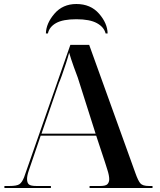

<svg xmlns="http://www.w3.org/2000/svg" viewBox="-20 -938 797 958"><path d="M2 0H234V-10H162Q133 -10 124 -18Q115 -26 115 -45Q115 -62 123.5 -86.5Q132 -111 137 -126L183 -261H460L504 -128Q507 -118 516 -90Q525 -62 525 -44Q525 -29 516.5 -19.5Q508 -10 480 -10H427V0H741V-10H723Q692 -10 680.5 -23Q669 -36 655 -76L425 -714H331L100 -53Q90 -28 77 -19Q64 -10 27 -10H2ZM187 -271 274 -524Q278 -532 288.5 -561Q299 -590 309.5 -622.5Q320 -655 325 -675Q334 -644 348.5 -603.5Q363 -563 368 -551L457 -271ZM209 -771H219Q226 -804 260 -823Q294 -842 361 -842Q428 -842 463.5 -822.5Q499 -803 507 -771H517Q516 -822 474 -870Q432 -918 361 -918Q293 -918 251.5 -869.5Q210 -821 209 -771Z"/></svg>

Font: Noto Serif Display Semi
Style: Regular
Weight: 600
Designer: Monotype Design Team
Foundry: Monotype Imaging Inc.
Version: Version 1.900